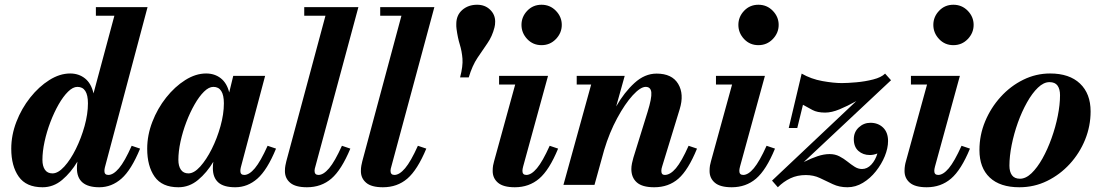

<svg xmlns="http://www.w3.org/2000/svg" viewBox="-20 -780 4652 810"><path d="M571 -153Q534 -63 492.5 -26.5Q451 10 399 10Q304.5 10 304.5 -70.5Q304.5 -74.5 304.8 -82Q305 -89.5 306.5 -97.5V-98Q279 -52 242.2 -21Q205.5 10 159.5 10Q90.5 10 59 -34.8Q27.5 -79.5 27.5 -152.5Q27.5 -210 49.2 -266.2Q71 -322.5 107.5 -368.5Q144 -414.5 188 -442.2Q232 -470 276 -470Q312.5 -470 338.8 -449Q365 -428 374.5 -386L462.5 -713.5H384.5V-750H602.5L422.5 -74Q420.5 -66 420.5 -58.5Q420.5 -42 437 -42Q458 -42 482 -70.2Q506 -98.5 535.5 -165ZM351 -344Q351 -413.5 306.5 -413.5Q287.5 -413.5 267 -393.2Q246.5 -373 227.2 -339.2Q208 -305.5 192.5 -264.8Q177 -224 168 -182.5Q159 -141 159 -105.5Q159 -79.5 169.5 -64Q180 -48.5 201.5 -48.5Q225 -48.5 251.2 -77.2Q277.5 -106 300 -151.5Q322.5 -197 336.8 -248.2Q351 -299.5 351 -344Z M1144.5 -153Q1107.5 -63 1066 -26.5Q1024.5 10 972.5 10Q923.5 10 900.8 -10.5Q878 -31 878 -70.5Q878 -86.5 880 -97.5Q852.5 -51.5 815.5 -20.8Q778.5 10 732.5 10Q663.5 10 632.2 -34.8Q601 -79.5 601 -152.5Q601 -210 622.8 -266.2Q644.5 -322.5 681 -368.5Q717.5 -414.5 761.5 -442.2Q805.5 -470 849.5 -470Q885.5 -470 911.2 -450Q937 -430 947 -390L964 -460H1098.5L996 -74Q994 -66 994 -58.5Q994 -42 1010.5 -42Q1031.5 -42 1055.2 -70.2Q1079 -98.5 1109 -165ZM924.5 -344Q924.5 -413.5 880 -413.5Q861 -413.5 840.5 -393.2Q820 -373 800.8 -339.2Q781.5 -305.5 766 -264.8Q750.5 -224 741.5 -182.5Q732.5 -141 732.5 -105.5Q732.5 -79.5 743.2 -64Q754 -48.5 775 -48.5Q798.5 -48.5 824.5 -77.2Q850.5 -106 873.2 -151.2Q896 -196.5 910.2 -247.8Q924.5 -299 924.5 -344Z M1458 -153Q1420.5 -63 1378 -26.5Q1335.5 10 1275 10Q1226.5 10 1204.2 -9Q1182 -28 1182 -58Q1182 -72 1184 -81.8Q1186 -91.5 1188 -100L1353 -713.5H1263.5V-750H1492L1310.5 -77.5Q1309 -73 1308 -68.2Q1307 -63.5 1307 -59.5Q1307 -42 1323.5 -42Q1344.5 -42 1368.5 -70.2Q1392.5 -98.5 1422.5 -165Z M1778.5 -153Q1741 -63 1698.5 -26.5Q1656 10 1595.5 10Q1547 10 1524.8 -9Q1502.5 -28 1502.5 -58Q1502.5 -72 1504.5 -81.8Q1506.5 -91.5 1508.5 -100L1673.5 -713.5H1584V-750H1812.5L1631 -77.5Q1629.5 -73 1628.5 -68.2Q1627.5 -63.5 1627.5 -59.5Q1627.5 -42 1644 -42Q1665 -42 1689 -70.2Q1713 -98.5 1743 -165Z M2066 -664Q2056.5 -626.5 2036.5 -597.8Q2016.5 -569 1994.5 -536.2Q1972.5 -503.5 1957.5 -453.5H1921Q1933.5 -501 1931 -532.5Q1928.5 -564 1919.8 -592.2Q1911 -620.5 1906 -658Q1905 -663.5 1905 -669Q1905 -674.5 1905 -679Q1905 -716 1930.2 -738Q1955.5 -760 1993 -760Q2026 -760 2047.5 -739.2Q2069 -718.5 2069 -689Q2069 -674.5 2066 -664Z M2180 -675Q2180 -709 2204.2 -734.5Q2228.5 -760 2264.5 -760Q2300.5 -760 2325.2 -734.5Q2350 -709 2350 -675Q2350 -641 2325.2 -615.2Q2300.5 -589.5 2264.5 -589.5Q2228.5 -589.5 2204.2 -615.2Q2180 -641 2180 -675ZM2334.5 -153Q2297.5 -63 2254.8 -26.5Q2212 10 2152 10Q2103.5 10 2081 -9Q2058.5 -28 2058.5 -58.5Q2058.5 -71.5 2060.2 -81.8Q2062 -92 2064.5 -100L2153.5 -423.5H2085.5V-460H2292L2187 -77.5Q2184 -66.5 2184 -59Q2184 -42 2200.5 -42Q2221.5 -42 2245.2 -70.2Q2269 -98.5 2299 -165Z M2474 -423.5H2413V-460H2615.5L2579.5 -331Q2613.5 -390.5 2656.8 -430Q2700 -469.5 2750 -469.5Q2815 -469.5 2841 -426.2Q2867 -383 2847.5 -319.5L2773.5 -78Q2770 -67.5 2770 -59Q2770 -42 2784.5 -42Q2807.5 -42 2831.5 -70.2Q2855.5 -98.5 2885 -165L2920.5 -153Q2883.5 -62.5 2842 -26.2Q2800.5 10 2740 10Q2689.5 10 2666.5 -10.5Q2643.5 -31 2643.5 -67Q2643.5 -77.5 2646.2 -91.2Q2649 -105 2652 -114.5L2712 -308Q2730 -366 2727.8 -389.8Q2725.5 -413.5 2704 -413.5Q2682 -413.5 2649.2 -377.8Q2616.5 -342 2583.8 -281.5Q2551 -221 2529 -148L2488 0H2357Z M3095 -675Q3095 -709 3119.2 -734.5Q3143.5 -760 3179.5 -760Q3215.5 -760 3240.2 -734.5Q3265 -709 3265 -675Q3265 -641 3240.2 -615.2Q3215.5 -589.5 3179.5 -589.5Q3143.5 -589.5 3119.2 -615.2Q3095 -641 3095 -675ZM3249.5 -153Q3212.5 -63 3169.8 -26.5Q3127 10 3067 10Q3018.5 10 2996 -9Q2973.5 -28 2973.5 -58.5Q2973.5 -71.5 2975.2 -81.8Q2977 -92 2979.5 -100L3068.5 -423.5H3000.5V-460H3207L3102 -77.5Q3099 -66.5 3099 -59Q3099 -42 3115.5 -42Q3136.5 -42 3160.2 -70.2Q3184 -98.5 3214 -165Z M3307.5 -240 3362 -469.5Q3402 -446.5 3449.5 -438Q3497 -429.5 3531.5 -429.5Q3555.5 -429.5 3592.5 -432.8Q3629.5 -436 3663.8 -444.8Q3698 -453.5 3714 -469.5L3739 -441.5L3371 -96.5Q3402 -112 3429 -121Q3456 -130 3480 -130Q3503 -130 3521.2 -120.5Q3539.5 -111 3555 -98.5Q3570.5 -86 3585.5 -76.5Q3600.5 -67 3616.5 -67Q3638.5 -67 3655.8 -85.5Q3673 -104 3681.5 -132.5Q3665.5 -126 3649.5 -126Q3621 -126 3601.5 -143.2Q3582 -160.5 3582 -193Q3582 -223 3603 -242.5Q3624 -262 3652 -262Q3684.5 -262 3705.5 -241.8Q3726.5 -221.5 3726.5 -185Q3726.5 -155 3712.8 -121.2Q3699 -87.5 3675.2 -57.5Q3651.5 -27.5 3620.5 -8.8Q3589.5 10 3555 10Q3521 10 3493.5 -3Q3466 -16 3439.2 -28.8Q3412.5 -41.5 3379.5 -41.5Q3343.5 -41.5 3314.5 -27.8Q3285.5 -14 3261.5 10L3237 -18L3592.5 -353.5Q3555 -332.5 3521.8 -318.8Q3488.5 -305 3461 -305Q3428 -305 3407.5 -316Q3387 -327 3367.5 -338L3343.5 -240Z M3917.5 -675Q3917.5 -709 3941.8 -734.5Q3966 -760 4002 -760Q4038 -760 4062.8 -734.5Q4087.5 -709 4087.5 -675Q4087.5 -641 4062.8 -615.2Q4038 -589.5 4002 -589.5Q3966 -589.5 3941.8 -615.2Q3917.5 -641 3917.5 -675ZM4072 -153Q4035 -63 3992.2 -26.5Q3949.5 10 3889.5 10Q3841 10 3818.5 -9Q3796 -28 3796 -58.5Q3796 -71.5 3797.8 -81.8Q3799.5 -92 3802 -100L3891 -423.5H3823V-460H4029.5L3924.5 -77.5Q3921.5 -66.5 3921.5 -59Q3921.5 -42 3938 -42Q3959 -42 3982.8 -70.2Q4006.5 -98.5 4036.5 -165Z M4280.5 10Q4199 10 4155.5 -31Q4112 -72 4112 -147Q4112 -210 4136 -267.8Q4160 -325.5 4201.5 -371.2Q4243 -417 4296.8 -443.5Q4350.5 -470 4410 -470Q4491.5 -470 4536.2 -427.5Q4581 -385 4581 -310Q4581 -248 4557.8 -190.8Q4534.5 -133.5 4493 -88.2Q4451.5 -43 4397.2 -16.5Q4343 10 4280.5 10ZM4283 -26Q4307.5 -26 4331.8 -49.2Q4356 -72.5 4377.8 -111.2Q4399.5 -150 4416.2 -196.8Q4433 -243.5 4442.5 -291Q4452 -338.5 4452 -378.5Q4452 -404 4441.5 -418.8Q4431 -433.5 4407.5 -433.5Q4383 -433.5 4358.8 -410.2Q4334.5 -387 4312.8 -348.2Q4291 -309.5 4274.2 -262.8Q4257.5 -216 4248 -168.5Q4238.5 -121 4238.5 -81Q4238.5 -55.5 4249.2 -40.8Q4260 -26 4283 -26Z"/></svg>

Font: Bodoni* 06pt
Style: Bold Italic
Weight: 700
Italic angle: -13°
Version: Version 2.3